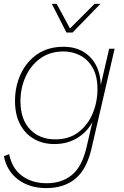

<svg xmlns="http://www.w3.org/2000/svg" viewBox="-27 -750 636 985"><path d="M210 215Q125 215 66.5 171.5Q8 128 -7 51L20 41Q35 115 86.5 152.5Q138 190 213 190Q290 190 342 147.5Q394 105 417 5L447 -124Q421 -74 370 -42.5Q319 -11 252 -11Q193 -11 147.5 -37Q102 -63 76 -112.5Q50 -162 50 -232Q50 -307 79.5 -370.5Q109 -434 164.5 -472Q220 -510 299 -510Q358 -510 400.5 -484.5Q443 -459 466 -414.5Q489 -370 490 -314L533 -500H561L443 10Q418 119 359.5 167Q301 215 210 215ZM257 -35Q327 -35 375 -71.5Q423 -108 448 -167Q473 -226 473 -293Q473 -359 448.5 -402Q424 -445 384.5 -465.5Q345 -486 299 -486Q229 -486 179.5 -450Q130 -414 104 -356Q78 -298 78 -231Q78 -138 127 -86.5Q176 -35 257 -35ZM314 -583 239 -730H264L332 -604L458 -730H488L345 -583Z"/></svg>

Font: Work Sans ExtraLight
Style: Italic
Weight: 200
Italic angle: -13°
Designer: Wei Huang
Foundry: Wei Huang
Version: Version 2.012; ttfautohint (v1.8.3)